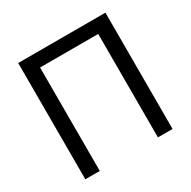

<svg xmlns="http://www.w3.org/2000/svg" viewBox="-158 -859 1004 1011"><g transform="rotate(-30 344.0 -353.5)"><path d="M609.4 0H520.5V-628.9H167V0H79.1V-707H609.4Z"/></g></svg>

Font: Pretendard GOV
Style: Regular
Weight: 400
Designer: Base glyphs from Inter by Rasmus Andersson; Hangeul glyphs from Noto Sans CJK(Source Han Sans) by Jang Soo-young and Kan
Foundry: Kil Hyung-jin
Version: Version 1.309